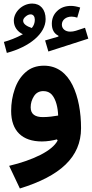

<svg xmlns="http://www.w3.org/2000/svg" viewBox="-20 -797 519 1085"><path d="M162.1 -776.9C106.9 -776.9 58.1 -730 58.1 -680.2C58.1 -644.5 79.6 -617.2 109.4 -603.5C73.7 -584 30.8 -567.4 2 -560.1L18.6 -498C146.5 -532.2 237.8 -606.4 237.8 -689C237.8 -743.2 208.5 -776.9 162.1 -776.9ZM153.3 -715.8C168.5 -715.8 176.8 -702.6 176.8 -685.5C176.8 -667.5 170.9 -651.9 159.7 -638.7C130.9 -648.4 110.8 -661.6 110.8 -679.7C110.8 -688 115.7 -696.3 125.5 -704.1C134.8 -711.9 144 -715.8 153.3 -715.8ZM433.1 -754.4C413.1 -760.7 395.5 -763.7 381.3 -763.7C349.6 -763.7 323.7 -754.4 303.7 -735.4C283.2 -716.3 272.9 -691.9 272.9 -663.1C272.9 -629.9 285.2 -607.4 310.1 -595.2V-590.3L234.9 -568.4L253.4 -505.9L479 -578.6L460.4 -640.1L408.2 -623C397.5 -619.6 386.7 -618.2 376.5 -618.2C349.1 -618.2 329.6 -634.3 329.6 -657.7C329.6 -684.6 353 -703.1 384.8 -703.1C396 -703.1 406.2 -700.7 416.5 -697.3ZM305.7 -2.9C290.5 25.9 258.3 52.7 209 78.1C159.2 103 100.1 124 31.7 140.1L92.3 268.1C319.3 198.2 438 91.8 438 -72.8C438 -162.1 422.9 -249.5 389.6 -316.4C356 -383.3 303.2 -425.8 228.5 -425.8C187 -425.8 152.3 -413.6 125 -389.2C97.2 -364.7 76.7 -333 63.5 -293.9C49.8 -254.9 43 -213.4 43 -169.9C43 -57.1 106 2.4 216.8 2.4C246.1 2.4 277.8 -2.9 301.8 -9.3ZM308.6 -144C282.7 -139.6 253.4 -135.3 222.2 -135.3C179.7 -135.3 153.3 -150.9 153.3 -190.4C153.3 -213.4 159.7 -234.4 171.9 -253.4C184.1 -272.5 201.7 -282.2 225.1 -282.2C245.1 -282.2 261.2 -275.4 273.4 -261.7C296.9 -233.9 307.1 -188.5 308.6 -144Z"/></svg>

Font: Estedad Bold
Style: Regular
Weight: 700
Designer: Amin Abedi
Version: Version 7.3